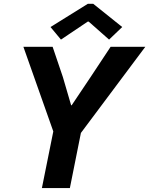

<svg xmlns="http://www.w3.org/2000/svg" viewBox="-20 -958 760 978"><path d="M193.4 0 251.5 -288.6 99.1 -719.7H248L300.3 -565.4L342.3 -421.9H345.2L441.4 -565.4L543.5 -719.7H720.2L392.1 -280.8L335.9 0ZM290.5 -756.3 237.3 -820.3 427.2 -938.5H455.1L602.5 -820.3L535.6 -756.3L431.6 -848.1H427.2Z"/></svg>

Font: Reddit Sans
Style: Bold Italic
Weight: 700
Italic angle: -11.25°
Designer: Stephen Hutchings
Version: Version 1.013